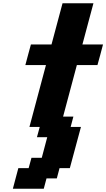

<svg xmlns="http://www.w3.org/2000/svg" viewBox="-20 -895 645 1165"><path d="M58.1 250H245.6L262.2 187.5H324.7L341.3 125H403.8Q415 83 437.5 0Q460 -83 471.2 -125H408.7L425.3 -187.5H362.8L446.3 -500H571.3Q577.1 -520.5 588.4 -562.3Q599.6 -604 605 -625H480Q491.2 -667 513.4 -750Q535.6 -833 546.9 -875H359.4Q348.1 -833 325.9 -750Q303.7 -667 292.5 -625H167.5Q161.6 -604 150.4 -562.3Q139.2 -520.5 133.8 -500H258.8Q242.2 -437.5 208.7 -312.5Q175.3 -187.5 158.7 -125H221.2L204.1 -62.5H266.6Q260.7 -41.5 250 0Q239.3 41.5 233.4 62.5H170.9L153.8 125H91.3Q85.9 145.5 74.7 187.3Q63.5 229 58.1 250Z"/></svg>

Font: Faithful 32x
Style: SemiboldOblique
Weight: 400
Foundry: Faithful Resource Pack
Version: Version 1.0; January 27, 2023